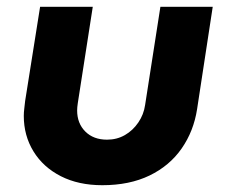

<svg xmlns="http://www.w3.org/2000/svg" viewBox="-20 -533 665 565"><path d="M606 -513 560 -212Q550 -147 514.5 -96Q479 -45 420 -16.5Q361 12 281 12Q211 12 159 -14.5Q107 -41 78.5 -87.5Q50 -134 50 -192Q50 -202 51.5 -214Q53 -226 54 -236L98 -513H253L209 -230Q208 -224 207.5 -218Q207 -212 207 -208Q207 -170 231 -146Q255 -122 295 -122Q324 -122 347.5 -135.5Q371 -149 387 -172.5Q403 -196 407 -224L452 -513Z"/></svg>

Font: MuseoModerno
Style: Bold Italic
Weight: 700
Italic angle: -9°
Designer: Pablo Cosgaya, Héctor Gatti, Marcela Romero, and the Authors of The MuseoModerno Project.
Foundry: Omnibus-Type Team
Version: Version 1.003